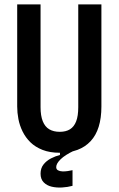

<svg xmlns="http://www.w3.org/2000/svg" viewBox="-20 -680 538 871"><path d="M309 163Q287 169 262 170.5Q237 172 215 167Q193 162 178.5 147.5Q164 133 164 108Q164 83 177.5 66Q191 49 211.5 38.5Q232 28 252 23V6L315 -1V4Q275 23 255 42.5Q235 62 235 78Q235 88 243 92.5Q251 97 263 97.5Q275 98 287.5 96Q300 94 309 92ZM251 13Q206 13 173 0Q140 -13 118 -34.5Q96 -56 82.5 -83.5Q69 -111 63.5 -140Q58 -169 58 -197V-660H164V-194Q164 -155 174 -130Q184 -105 203.5 -93.5Q223 -82 251 -82Q279 -82 297.5 -93.5Q316 -105 325.5 -129.5Q335 -154 335 -194V-660H440V-197Q440 -92 391 -39.5Q342 13 251 13Z"/></svg>

Font: Bricolage Grotesque 24pt Condensed Medium
Style: Regular
Weight: 500
Width: 3
Designer: Mathieu Triay
Foundry: Atelier Triay
Version: Version 1.001;gftools[0.9.33.dev8+g029e19f]